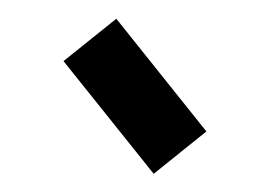

<svg xmlns="http://www.w3.org/2000/svg" viewBox="-20 -512 292 208"><path d="M203.6 -369.6 146.5 -323.7 48.8 -445.8 106 -491.7Z"/></svg>

Font: Eligible
Style: Regular
Weight: 500
Version: Version 1.1